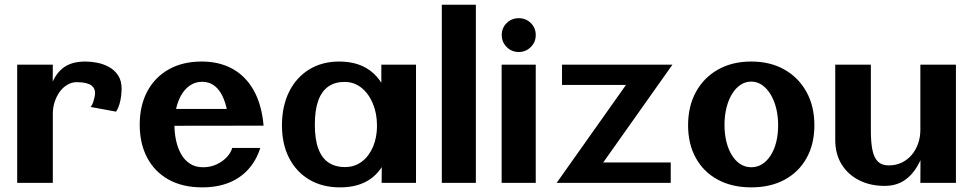

<svg xmlns="http://www.w3.org/2000/svg" viewBox="-20 -781 4156 820"><path d="M53.4 0V-504.7H205.6L204 -242.2L174.6 -336.9Q188.2 -398.1 207.9 -438.3Q227.7 -478.5 260.4 -498.3Q293.1 -518.2 345.2 -518.2Q368.8 -518.2 395.3 -513Q421.9 -507.8 445.7 -494.8Q469.5 -481.8 484.5 -459Q499.5 -436.2 499.5 -400.7Q499.5 -391.1 497.7 -373.7Q495.8 -356.3 490.6 -337.6Q485.4 -318.9 475.7 -304.2L366.9 -324.2Q374.2 -332.6 378.3 -345.6Q382.4 -358.6 383.4 -364.8Q389.2 -388.9 382 -402.3Q374.9 -415.7 360.9 -421.5Q347 -427.3 332.5 -428.7Q317.9 -430.2 308.7 -430.2Q286.4 -430.2 267.5 -418.9Q248.6 -407.7 234.8 -388.6Q221.1 -369.4 213.3 -345.4Q205.6 -321.4 205.6 -295.9V0Z M843.6 19.2Q759.6 19.2 699.8 -14.2Q640 -47.7 608.3 -108Q576.7 -168.4 576.7 -248.6Q576.7 -329.9 609 -390.6Q641.3 -451.2 700.7 -484.7Q760.1 -518.2 841.3 -518.2Q917.3 -518.2 973.8 -486.6Q1030.3 -455.1 1064.1 -394.1Q1098 -333.1 1105.7 -244.3H958.8Q955.3 -290.4 946.2 -325.6Q937.1 -360.7 922.6 -384.3Q908.1 -407.9 888.3 -419.8Q868.6 -431.7 843.6 -431.7Q816.2 -431.7 794.2 -417.9Q772.3 -404.1 756.8 -379.4Q741.4 -354.7 733.2 -321.2Q725 -287.6 725 -248.1Q725 -214.3 731.8 -181.9Q738.6 -149.6 753.1 -123.5Q767.6 -97.5 791 -82.1Q814.3 -66.7 847.5 -66.7Q879.3 -66.7 905.6 -79.2Q931.9 -91.7 949.4 -110.7Q966.8 -129.7 971.6 -149.3H1091.7Q1074.8 -96.1 1041 -58.4Q1007.2 -20.7 957.7 -0.7Q908.1 19.2 843.6 19.2ZM712.3 -243.8 683.8 -315.7H1072.7L1073.1 -244.3Z M1431.6 19.2Q1356.7 19.2 1301.1 -13.7Q1245.4 -46.6 1214.8 -106.1Q1184.2 -165.6 1184.2 -245.4Q1184.2 -327.3 1214.6 -388.8Q1245.1 -450.2 1300.2 -484.2Q1355.3 -518.2 1429.2 -518.2Q1519 -518.2 1574.3 -468.5Q1629.6 -418.8 1647.9 -321.3L1608.6 -291.1V-504.7H1756.7V0H1609.9L1611.4 -205.4L1650.3 -170.9Q1637.1 -106.8 1608.6 -64.6Q1580.1 -22.4 1536.1 -1.6Q1492.2 19.2 1431.6 19.2ZM1453.4 -67.5Q1494.7 -67.5 1525.5 -90.9Q1556.3 -114.3 1573.2 -154.3Q1590.1 -194.3 1590.1 -243.9Q1590.1 -296.4 1572.4 -338.8Q1554.8 -381.2 1523.6 -406.2Q1492.4 -431.2 1451.3 -431.2Q1410.7 -431.2 1382.2 -411.4Q1353.7 -391.6 1339.1 -351.1Q1324.6 -310.6 1324.6 -248.3Q1324.6 -186.4 1339.4 -146.3Q1354.2 -106.2 1383 -86.8Q1411.8 -67.5 1453.4 -67.5Z M1866.9 0V-760.7H2012.3V0Z M2122.4 0V-504.7H2268.1V0ZM2195.4 -558.9Q2165.1 -558.9 2144 -580.1Q2122.9 -601.2 2122.9 -631.5Q2122.9 -661.8 2144 -682.6Q2165.1 -703.3 2195.5 -703.3Q2225.9 -703.3 2247 -682.6Q2268.1 -661.8 2268.1 -631.5Q2268.1 -601.2 2246.9 -580.1Q2225.7 -558.9 2195.4 -558.9Z M2357.4 0 2697 -479.8 2688 -418.3H2380.3V-504.7H2851.8L2512 -24.6L2518.7 -87.2H2844.6V0Z M3188.4 19.2Q3106.2 19.2 3045.7 -13.6Q2985.1 -46.3 2951.9 -106.1Q2918.7 -165.8 2918.7 -246.2Q2918.7 -327.4 2952.4 -388.7Q2986.1 -449.9 3046.9 -484.1Q3107.7 -518.2 3188.4 -518.2Q3269.3 -518.2 3329.8 -484.1Q3390.4 -449.9 3424.2 -388.7Q3458.1 -327.4 3458.1 -246.2Q3458.1 -165.8 3424.8 -106.1Q3391.6 -46.3 3331.2 -13.6Q3270.8 19.2 3188.4 19.2ZM3188.4 -66.7Q3214 -66.7 3235 -79.9Q3256 -93.1 3271.4 -117.3Q3286.9 -141.5 3295.1 -174.3Q3303.3 -207.2 3303.3 -246.2Q3303.3 -285.2 3294.9 -318.9Q3286.4 -352.6 3270.9 -378.1Q3255.3 -403.7 3234.4 -418.1Q3213.6 -432.5 3188.4 -432.5Q3163.5 -432.5 3142.6 -418.6Q3121.7 -404.7 3106.3 -379.5Q3090.9 -354.3 3082.6 -320.6Q3074.2 -286.9 3074.2 -247.1Q3074.2 -207.8 3082.6 -174.7Q3090.9 -141.7 3106.1 -117.5Q3121.2 -93.3 3142.3 -80Q3163.3 -66.7 3188.4 -66.7Z M3757.7 12.9Q3697.5 12.9 3649.9 -10.8Q3602.3 -34.6 3574.7 -78.6Q3547.2 -122.7 3547.2 -183.3V-504.7H3699.3V-222.5Q3699.3 -171.3 3706.4 -138.5Q3713.6 -105.7 3730.3 -90.1Q3747 -74.6 3775.2 -74.6Q3806.6 -74.6 3831.5 -86.7Q3856.4 -98.8 3874.2 -119.9Q3891.9 -141.1 3901.3 -168.5Q3910.7 -195.9 3910.7 -226.5V-504.7H4062.6V0H3910.7L3912.1 -265.8L3938 -171.7Q3923.3 -116.3 3899.9 -74.7Q3876.4 -33.1 3841.6 -10.1Q3806.8 12.9 3757.7 12.9Z"/></svg>

Font: Russolo 10pt ExtraLight
Style: Regular
Weight: 200
Designer: Micah Stupak-Hahn
Version: Version 1.000